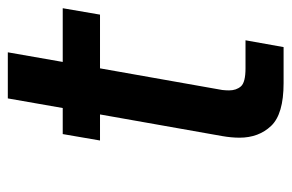

<svg xmlns="http://www.w3.org/2000/svg" viewBox="-144 -584 728 479"><g transform="rotate(-90 219.5 -344.0)"><path d="M289 -458 235 -153Q234 -144 234 -136Q234 -118 244 -106.5Q254 -95 289 -95H359L342 0H252Q175 0 145.5 -31Q116 -62 116 -110Q116 -130 120 -153L174 -458H109L125 -551H190L214 -688H329L305 -551H439L423 -458Z"/></g></svg>

Font: Fz Poppins Med
Style: Italic
Weight: 500
Italic angle: -10°
Designer: Ninad Kale (Devanagari), Jonny Pinhorn (Latin)
Foundry: Indian Type Foundry
Version: Vit hóa bi Vntype.Com & FontZin.Com